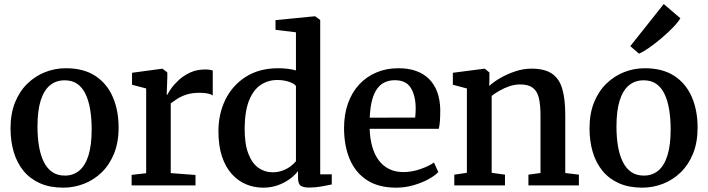

<svg xmlns="http://www.w3.org/2000/svg" viewBox="-20 -898 3430 930"><path d="M31 -276.5Q31 -348 53 -402.2Q75 -456.5 113 -493.2Q151 -530 199 -548.8Q247 -567.5 298.5 -567.5Q385 -567.5 441.5 -530.5Q498 -493.5 526.2 -428.5Q554.5 -363.5 554.5 -280Q554.5 -208 532.2 -153.5Q510 -99 472 -62.5Q434 -26 386 -7.5Q338 11 286.5 11Q222 11 174 -10.2Q126 -31.5 94.2 -70Q62.5 -108.5 46.8 -161.2Q31 -214 31 -276.5ZM294 -47.5Q335.5 -47.5 364.5 -72Q393.5 -96.5 408.8 -146Q424 -195.5 424 -271Q424 -323.5 416.8 -367.2Q409.5 -411 394.2 -442.8Q379 -474.5 354.2 -491.8Q329.5 -509 293.5 -509Q251.5 -509 222 -484.8Q192.5 -460.5 177 -411Q161.5 -361.5 161.5 -285.5Q161.5 -232.5 169 -189Q176.5 -145.5 192.2 -113.8Q208 -82 233 -64.8Q258 -47.5 294 -47.5Z M617.5 0V-51L688 -59V-469.5L619.5 -487.5V-545.5L764 -565H767.5L790.5 -547V-527L787.5 -439H790.5Q795 -449 809 -469Q823 -489 846.2 -510.5Q869.5 -532 901.5 -546.8Q933.5 -561.5 973.5 -561.5Q987.5 -561.5 996.2 -560Q1005 -558.5 1010.5 -556.5V-435.5Q1003.5 -441 987.8 -444.8Q972 -448.5 946.5 -448.5Q909.5 -448.5 883 -439.8Q856.5 -431 838 -419Q819.5 -407 807 -397.5V-59.5L927 -50.5V0Z M1255 11Q1211.5 11 1172.2 -5.2Q1133 -21.5 1102.8 -55Q1072.5 -88.5 1055.2 -140.2Q1038 -192 1038 -262.5Q1038 -346.5 1072 -415.8Q1106 -485 1171 -526.2Q1236 -567.5 1328 -567.5Q1351.5 -567.5 1373.5 -564.8Q1395.5 -562 1413.5 -557V-741.5L1314.5 -753.5V-800.5L1503 -819H1507L1531 -801V-53.5H1587V-4.5Q1566 0 1536.5 5.2Q1507 10.5 1477 10.5Q1451 10.5 1437.2 2Q1423.5 -6.5 1423.5 -38V-69.5Q1407.5 -48 1382 -29.8Q1356.5 -11.5 1324.2 -0.2Q1292 11 1255 11ZM1300 -63.5Q1326.5 -63.5 1348.8 -71.8Q1371 -80 1387.5 -92.5Q1404 -105 1413.5 -117V-481.5Q1406 -493 1380 -501.8Q1354 -510.5 1323 -510.5Q1279 -510.5 1243.5 -487.2Q1208 -464 1187 -412.8Q1166 -361.5 1165 -278Q1164.5 -201.5 1182.8 -154Q1201 -106.5 1231.8 -85Q1262.5 -63.5 1300 -63.5Z M1899 11Q1813 11 1757 -25.8Q1701 -62.5 1673.8 -127.5Q1646.5 -192.5 1646.5 -277.5Q1646.5 -344 1665.8 -397.8Q1685 -451.5 1720.2 -489.2Q1755.5 -527 1803.5 -547.2Q1851.5 -567.5 1909.5 -567.5Q2005.5 -567.5 2057.8 -515.8Q2110 -464 2112.5 -368Q2112.5 -337 2111 -314Q2109.5 -291 2105.5 -274H1770.5Q1772 -227 1782.8 -188.5Q1793.5 -150 1814 -122.2Q1834.5 -94.5 1864.5 -79.5Q1894.5 -64.5 1934 -64.5Q1975 -64.5 2017 -79.2Q2059 -94 2082 -111L2103 -64.5Q2086 -46.5 2054 -29.2Q2022 -12 1981.8 -0.5Q1941.5 11 1899 11ZM1771 -328 1991 -328.5Q1992 -338 1992.8 -350Q1993.5 -362 1993.5 -372Q1993.5 -433 1970.5 -471.2Q1947.5 -509.5 1892.5 -509.5Q1867.5 -509.5 1846.2 -500.5Q1825 -491.5 1808.8 -470.8Q1792.5 -450 1782.8 -415Q1773 -380 1771 -328Z M2241.5 -61V-469.5L2173.5 -487.5V-545.5L2324.5 -565H2328.5L2350.5 -547V-506.5L2349.5 -481.5Q2371 -501.5 2404 -520.5Q2437 -539.5 2476 -552.5Q2515 -565.5 2554.5 -565.5Q2616.5 -565.5 2652.2 -542.2Q2688 -519 2703 -469.2Q2718 -419.5 2718 -341V-60L2784 -52V0H2539.5V-52L2598 -60V-339.5Q2598 -391.5 2589.8 -424.5Q2581.5 -457.5 2560.2 -473.2Q2539 -489 2499 -489Q2473.5 -489 2448.2 -480.5Q2423 -472 2400.5 -459.2Q2378 -446.5 2361.5 -433.5V-61L2426 -52V0H2180.5V-52Z M2835.5 -276.5Q2835.5 -348 2857.5 -402.2Q2879.5 -456.5 2917.5 -493.2Q2955.5 -530 3003.5 -548.8Q3051.5 -567.5 3103 -567.5Q3189.5 -567.5 3246 -530.5Q3302.5 -493.5 3330.8 -428.5Q3359 -363.5 3359 -280Q3359 -208 3336.8 -153.5Q3314.5 -99 3276.5 -62.5Q3238.5 -26 3190.5 -7.5Q3142.5 11 3091 11Q3026.5 11 2978.5 -10.2Q2930.5 -31.5 2898.8 -70Q2867 -108.5 2851.2 -161.2Q2835.5 -214 2835.5 -276.5ZM3098.5 -47.5Q3140 -47.5 3169 -72Q3198 -96.5 3213.2 -146Q3228.5 -195.5 3228.5 -271Q3228.5 -323.5 3221.2 -367.2Q3214 -411 3198.8 -442.8Q3183.5 -474.5 3158.8 -491.8Q3134 -509 3098 -509Q3056 -509 3026.5 -484.8Q2997 -460.5 2981.5 -411Q2966 -361.5 2966 -285.5Q2966 -232.5 2973.5 -189Q2981 -145.5 2996.8 -113.8Q3012.5 -82 3037.5 -64.8Q3062.5 -47.5 3098.5 -47.5ZM3074.5 -638.5 3033 -674.5 3195 -878.5 3275.5 -809.5Q3264.5 -790.5 3239.8 -765Q3215 -739.5 3184.5 -713.5Q3154 -687.5 3125 -667.2Q3096 -647 3076 -638.5Z"/></svg>

Font: Merriweather 24pt SemiBold
Style: Regular
Weight: 600
Designer: Eben Sorkin
Foundry: Eben Sorkin
Version: Version 2.100